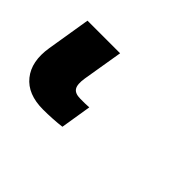

<svg xmlns="http://www.w3.org/2000/svg" viewBox="-55 -36 370 370"><g transform="rotate(45 129.5 149.0)"><path d="M76.2 239.3Q34.2 239.3 14.2 214.4Q-5.9 189.5 1 147L15.6 57.6H104.5L90.8 140.1Q87.9 158.2 92.8 166Q97.7 173.8 112.3 173.8Q118.7 173.8 124.3 173.8Q129.9 173.8 136.2 173.3L126 236.3Q115.2 237.8 101.8 238.5Q88.4 239.3 76.2 239.3Z"/></g></svg>

Font: Inter 24pt Medium
Style: Italic
Weight: 500
Italic angle: -9.3988°
Designer: Rasmus Andersson
Foundry: rsms
Version: Version 4.001;git-66647c0bb